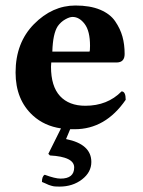

<svg xmlns="http://www.w3.org/2000/svg" viewBox="-20 -464 524 704"><path d="M163.1 106 157.2 100.1 203.6 6.8Q143.1 -2 101.1 -40Q37.1 -98.1 37.1 -198.2Q37.1 -307.1 104.5 -375.5Q171.9 -443.8 256.8 -443.8Q310.1 -443.8 346.9 -428.5Q383.8 -413.1 402.3 -386Q420.9 -358.9 429 -329.8Q437 -300.8 437 -266.1Q437 -235.4 408.2 -234.9H168Q168 -232.9 167.5 -228Q167 -223.1 167 -219.2Q167 -147.5 200 -111.8Q232.9 -76.2 293 -76.2Q374 -76.2 425.8 -128.9Q440.9 -128.9 440.9 -98.1Q366.7 9.8 253.9 9.8Q245.1 9.8 237.3 9.8L222.2 45.9Q314.9 64.5 314.9 129.9Q314.9 167.5 280.8 193.8Q246.6 220.2 198.2 220.2Q189.5 220.2 182.1 219.7Q174.8 219.2 168 217Q161.1 214.8 158.4 213.9Q155.8 212.9 146.5 208.5Q137.2 204.1 133.8 203.1Q133.8 182.1 144 176.8Q182.1 190.9 202.1 190.9Q252 190.9 252 149.9Q252 110.8 163.1 106ZM171.9 -274.9H308.1Q310.1 -276.9 310.1 -295.9Q310.1 -350.1 290.5 -376Q271 -401.9 246.1 -401.9Q234.9 -401.9 219 -392.8Q203.1 -383.8 191.9 -368.2Q173.8 -340.8 171.9 -274.9Z"/></svg>

Font: Linux Libertine
Style: Bold
Weight: 700
Designer: Philipp H. Poll
Foundry: Philipp H. Poll
Version: Version 5.0.3